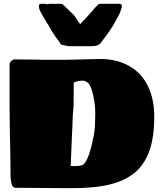

<svg xmlns="http://www.w3.org/2000/svg" viewBox="-20 -981 845 1002"><path d="M347 1 62 -1Q45 -1 40 -23Q35 -41 35 -63Q35 -97 34.5 -134Q34 -171 33 -218Q32 -267 31 -318.5Q30 -370 30 -425V-645Q30 -654 38.5 -662.5Q47 -671 56 -671L172 -670Q183 -669 198 -669Q213 -669 255 -669Q293 -669 322 -669Q351 -669 372 -670L409 -671Q440 -672 464.5 -672.5Q489 -673 507 -673Q581 -673 641 -643.5Q701 -614 736 -560Q785 -484 785 -373Q785 -268 761 -197.5Q737 -127 687 -83Q636 -39 554 -18.5Q472 2 347 1ZM356 -286 349 -115Q354 -114 365 -114Q371 -114 378.5 -114.5Q386 -115 396 -116Q399 -117 401.5 -117.5Q404 -118 407 -119Q408 -120 410.5 -120Q413 -120 414 -121Q430 -135 443 -171Q456 -207 470 -276Q474 -301 475.5 -326Q477 -351 477 -376V-395Q477 -424 472 -455Q467 -486 459 -511Q451 -536 442 -546Q426 -560 414 -560Q401 -560 391 -558Q381 -556 377 -555Q376 -554 365 -550L364 -430Q364 -422 362.5 -410Q361 -398 360 -382L359 -358Q358 -309 356 -286ZM218 -961Q221 -960 225 -959.5Q229 -959 230 -959Q233 -961 237 -961H262L265 -959L268 -961H299Q306 -961 318 -948.5Q330 -936 348 -919L359 -909Q366 -903 375 -889Q384 -875 398 -855Q412 -870 423.5 -881.5Q435 -893 445 -905Q448 -909 451 -912.5Q454 -916 459 -920Q465 -929 473 -937.5Q481 -946 489 -954Q496 -961 500 -961H604Q616 -961 616 -948V-945L615 -942Q612 -930 607 -917.5Q602 -905 594 -891Q586 -875 572 -851Q558 -827 535 -796L501 -751L483 -742L460 -740H339L303 -747L297 -751Q288 -764 282 -773Q276 -782 272 -786L248 -822L231 -853Q224 -862 220.5 -869.5Q217 -877 213 -881Q201 -901 193.5 -915.5Q186 -930 183 -942V-948Q183 -961 193 -961Z"/></svg>

Font: Sigmar
Style: Regular
Weight: 400
Designer: Vernon Adams
Foundry: Vernon Adams
Version: Version 1.000; ttfautohint (v1.8.4.7-5d5b);gftools[0.9.24]